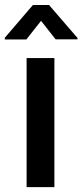

<svg xmlns="http://www.w3.org/2000/svg" viewBox="-43 -766 338 786"><path d="M179.7 -528.3V0H65.9V-528.3ZM157.7 -745.6 274.4 -610.4V-605H184.6L125 -680.7L64.9 -604.5H-23.4V-611.3L91.8 -745.6Z"/></svg>

Font: Roboto Condensed Medium
Style: Regular
Weight: 500
Designer: Christian Robertson
Foundry: Google
Version: Version 3.0